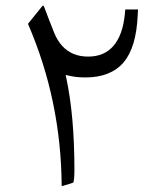

<svg xmlns="http://www.w3.org/2000/svg" viewBox="-20 -666 575 684"><path d="M293.9 -464.4Q351.6 -464.4 384.5 -502.9Q417.5 -541.5 424.8 -616.2L426.3 -632.3H471.7L470.7 -613.8Q465.8 -496.6 419.9 -443.4Q374 -390.1 284.2 -390.1Q251.5 -390.1 225.1 -396.5L213.9 -398.9L216.3 -387.7Q245.1 -252 245.1 -61Q245.1 -26.9 241.2 -15.6Q233.9 -12.2 199.7 -2.9Q197.8 -308.6 79.6 -581.1L128.9 -642.1Q129.9 -643.1 131.1 -644.3Q132.3 -645.5 133.1 -646Q133.8 -646.5 133.8 -646.5Q136.2 -645 138.2 -639.2Q152.8 -599.6 172.4 -550.8Q183.6 -522.5 200.9 -503.2Q218.3 -483.9 241.5 -474.1Q264.6 -464.4 293.9 -464.4Z"/></svg>

Font: Sahel Light FD
Style: Light-FD
Weight: 300
Foundry: Saber Rastikerdar (saber.rastikerdar@gmail.com)
Version: Version 3.3.0